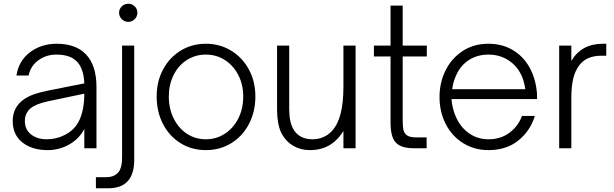

<svg xmlns="http://www.w3.org/2000/svg" viewBox="-20 -793 3285 1027"><path d="M48 -146Q48 -219 107 -261Q133 -279 164.5 -289.5Q196 -300 235 -308L431 -347Q428 -423 394 -461Q358 -501 282 -501Q226 -501 184.5 -470Q143 -439 133 -389H68Q80 -468 140.5 -513.5Q201 -559 283 -559Q386 -559 440 -502Q496 -443 496 -328V0H431V-103Q404 -52 355 -23Q300 10 235 10Q152 10 100 -31Q48 -72 48 -146ZM324 -70Q382 -98 406.5 -154.5Q431 -211 431 -292L236 -251Q172 -237 144 -214Q113 -188 113 -146Q113 -100 146 -74Q179 -48 230 -48Q280 -48 324 -70Z M493 214V155H545Q589 155 611 131Q633 107 633 51V-549H698V61Q698 214 560 214ZM617 -725Q617 -745 631.5 -759Q646 -773 666 -773Q686 -773 700.5 -759Q715 -745 715 -725Q715 -705 700.5 -690.5Q686 -676 666 -676Q646 -676 631.5 -690.5Q617 -705 617 -725Z M818 -277Q818 -357 852 -421Q886 -485 946 -522Q1006 -559 1081 -559Q1156 -559 1216.5 -522Q1277 -485 1311.5 -421Q1346 -357 1346 -277Q1346 -196 1312 -130.5Q1278 -65 1217.5 -27.5Q1157 10 1081 10Q1006 10 946 -27Q886 -64 852 -129.5Q818 -195 818 -277ZM1281 -277Q1281 -340 1255 -391Q1229 -442 1183.5 -471.5Q1138 -501 1081 -501Q1025 -501 979.5 -472Q934 -443 908.5 -391.5Q883 -340 883 -277Q883 -212 909 -159.5Q935 -107 980 -77.5Q1025 -48 1081 -48Q1137 -48 1183 -78Q1229 -108 1255 -160Q1281 -212 1281 -277Z M1489 -74Q1462 -121 1462 -212V-549H1527V-209Q1527 -138 1551 -99Q1583 -48 1651 -48Q1682 -48 1709 -59.5Q1736 -71 1756 -93Q1787 -127 1802 -185Q1817 -243 1817 -332V-549H1882V0H1817V-92Q1784 -40 1740 -15Q1696 10 1637 10Q1589 10 1550.5 -12Q1512 -34 1489 -74Z M2192 0Q2127 0 2098 -29.5Q2069 -59 2069 -138V-491H1980V-549H2069V-763H2134V-549H2263V-491H2134V-151Q2134 -115 2138.5 -96.5Q2143 -78 2158.5 -68Q2174 -58 2207 -58H2262V0Z M2331 -274Q2331 -351 2363 -416Q2395 -481 2454.5 -520Q2514 -559 2592 -559Q2666 -559 2722.5 -525.5Q2779 -492 2812 -433Q2845 -374 2852 -297Q2853 -286 2853 -263H2395Q2398 -224 2411 -187Q2434 -122 2482 -85Q2530 -48 2593 -48Q2658 -48 2705 -83Q2752 -118 2772 -173H2841Q2816 -92 2752 -41Q2688 10 2593 10Q2518 10 2458 -27Q2398 -64 2364.5 -129Q2331 -194 2331 -274ZM2790 -316Q2783 -358 2772 -384Q2748 -439 2700.5 -470Q2653 -501 2593 -501Q2533 -501 2487.5 -471.5Q2442 -442 2419 -388Q2404 -356 2399 -316Z M3223 -559V-495H3198Q3119 -495 3081 -447Q3057 -417 3046.5 -374Q3036 -331 3036 -268V0H2971V-549H3036V-467Q3090 -559 3205 -559Z"/></svg>

Font: Open Sauce One Light
Style: Regular
Weight: 300
Designer: Alfredo Marco Pradil
Foundry: Creative Sauce Fz LLC
Version: Version 1.477